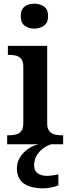

<svg xmlns="http://www.w3.org/2000/svg" viewBox="-20 -786 380 1046"><path d="M19 0V-49H32Q49 -49 67 -53.5Q85 -58 96 -72Q107 -86 107 -115V-424Q107 -451 95.5 -465Q84 -479 66.5 -483Q49 -487 32 -487H23V-536H237V-115Q237 -86 248.5 -72Q260 -58 277 -53.5Q294 -49 313 -49H324V0ZM166 -630Q136 -630 114.5 -646Q93 -662 93 -698Q93 -735 114.5 -750.5Q136 -766 166 -766Q197 -766 219.5 -750.5Q242 -735 242 -698Q242 -662 219.5 -646Q197 -630 166 -630ZM216 240Q147 240 109.5 213.5Q72 187 72 130Q72 99 88.5 72Q105 45 132 26Q159 7 190 0H259Q238 6 216.5 21.5Q195 37 180.5 60Q166 83 166 115Q166 145 185.5 158.5Q205 172 235 172Q249 172 264.5 170Q280 168 298 164V224Q282 231 257 235.5Q232 240 216 240Z"/></svg>

Font: Noto Serif Vithkuqi SemiBold
Style: Regular
Weight: 600
Version: Version 1.005